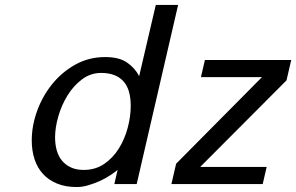

<svg xmlns="http://www.w3.org/2000/svg" viewBox="-20 -742 1194 774"><path d="M108 -176Q108 -235 129.5 -294.5Q151 -354 190 -402.5Q229 -451 283.5 -481.5Q338 -512 404 -512Q460 -512 492 -490Q524 -468 541 -435L608 -722H698L531 0H441L454 -57Q442 -47 423 -34.5Q404 -22 381.5 -12Q359 -2 335.5 5Q312 12 289 12Q244 12 210 -2Q176 -16 153.5 -40.5Q131 -65 119.5 -99.5Q108 -134 108 -176ZM202 -188Q202 -161 208.5 -137Q215 -113 229 -95.5Q243 -78 265 -67.5Q287 -57 317 -57Q365 -57 400.5 -81.5Q436 -106 459.5 -144Q483 -182 495 -227.5Q507 -273 507 -315Q507 -383 476.5 -415.5Q446 -448 388 -448Q345 -448 310.5 -422Q276 -396 252 -357Q228 -318 215 -272.5Q202 -227 202 -188ZM671 0 690 -82 1036 -431H790L806 -500H1154L1135 -418L787 -69H1055L1039 0Z"/></svg>

Font: Perun
Style: Italic
Weight: 400
Italic angle: -12°
Foundry: Copyright (c) Stefan Peev, Context Ltd, 2016
Version: Version 1.027